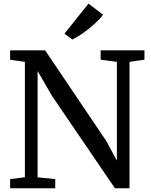

<svg xmlns="http://www.w3.org/2000/svg" viewBox="-20 -1014 814 1034"><path d="M114 -59.5V-681Q94.5 -683.5 74.5 -686.5Q54.5 -689.5 34.5 -692.5V-743H223L552.5 -254.5L609.5 -149V-681L522 -692.5V-743H758V-692.5L677.5 -681V0H599L259.5 -498.5L182.5 -631.5V-59L277.5 -49.5V0H34.5V-49.5ZM370.5 -801.5H369.5L327 -832.5L456.5 -994.5L535 -935Q519.5 -913 490.8 -886.8Q462 -860.5 429.8 -837.5Q397.5 -814.5 370.5 -801.5Z"/></svg>

Font: Merriweather
Style: Regular
Weight: 400
Designer: Eben Sorkin
Foundry: Eben Sorkin
Version: Version 2.100; ttfautohint (v1.7.19-72a1) -l 8 -r 50 -G 200 